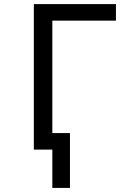

<svg xmlns="http://www.w3.org/2000/svg" viewBox="-20 -734 640 942"><path d="M548.8 -713.9V-632.8H236.8V-81.1H323.2V188H236.8V0H146V-713.9Z"/></svg>

Font: WenQuanYi Micro Hei Mono
Style: Regular
Weight: 400
Foundry: Ascender Corporation
Version: Version 0.2.0-beta